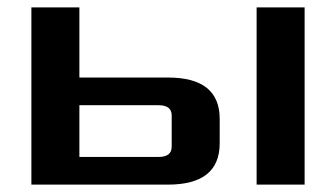

<svg xmlns="http://www.w3.org/2000/svg" viewBox="-20 -500 910 520"><path d="M65 0V-480H195V-290H435Q575 -290 575 -178V-112Q575 0 435 0ZM195 -75H410Q445 -75 445 -103V-187Q445 -215 410 -215H195ZM675 0V-480H805V0Z"/></svg>

Font: Xolonium
Style: Regular
Weight: 400
Designer: Severin Meyer
Version: Version 4.2